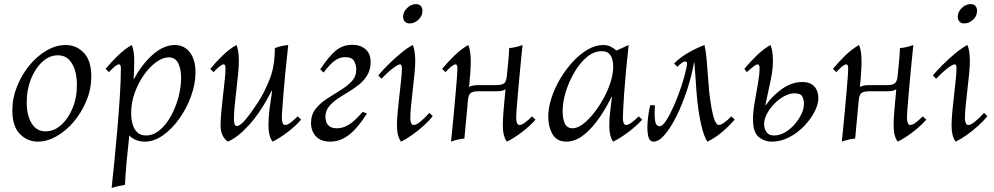

<svg xmlns="http://www.w3.org/2000/svg" viewBox="-20 -674 4836 934"><path d="M164 15Q113 15 76.5 -22.5Q40 -60 40 -137Q40 -197 63 -254Q86 -311 123.5 -356.5Q161 -402 207 -428.5Q253 -455 299 -455Q352 -455 388 -417Q424 -379 424 -302Q424 -241 400.5 -184Q377 -127 339 -82Q301 -37 255 -11Q209 15 164 15ZM202 -35Q243 -35 278 -66.5Q313 -98 334 -150Q355 -202 354 -263Q354 -302 344 -334Q334 -366 314 -385.5Q294 -405 261 -405Q220 -405 185.5 -373Q151 -341 130.5 -289.5Q110 -238 110 -177Q110 -112 134 -73.5Q158 -35 202 -35Z M523 240Q529 186 536.5 110.5Q544 35 551 -47Q558 -129 563 -206Q568 -283 568 -341Q568 -361 559 -361Q545 -361 510 -323L494 -339Q520 -371 553.5 -403.5Q587 -436 621 -455Q627 -442 630 -421.5Q633 -401 633 -376Q633 -337 630 -290H632Q670 -361 723 -408Q776 -455 830 -455Q876 -455 903.5 -419.5Q931 -384 931 -322Q931 -267 910 -208Q889 -149 853.5 -98.5Q818 -48 774 -16.5Q730 15 684 15Q663 15 643 7.5Q623 0 609 -15Q602 46 596 111.5Q590 177 588 225Q554 231 523 240ZM690 -15Q726 -15 757 -41Q788 -67 811.5 -109.5Q835 -152 848 -201Q861 -250 861 -295Q861 -338 847 -366.5Q833 -395 801 -395Q772 -395 740 -372Q708 -349 680.5 -310Q653 -271 635.5 -223Q618 -175 618 -124Q618 -97 624.5 -72Q631 -47 647 -31Q663 -15 690 -15Z M1088 15Q1053 -11 1053 -64Q1053 -90 1056.5 -129Q1060 -168 1065 -210Q1070 -252 1073.5 -287Q1077 -322 1077 -341Q1077 -361 1068 -361Q1054 -361 1019 -323L1003 -339Q1029 -371 1062.5 -403.5Q1096 -436 1130 -455Q1136 -442 1139 -421.5Q1142 -401 1142 -376Q1142 -354 1138.5 -316.5Q1135 -279 1130 -237.5Q1125 -196 1121.5 -159Q1118 -122 1118 -99Q1118 -78 1121.5 -69.5Q1125 -61 1132 -61Q1148 -61 1174.5 -92.5Q1201 -124 1235 -176Q1267 -226 1292 -289Q1317 -352 1317 -440Q1349 -452 1382 -455Q1380 -434 1376 -396.5Q1372 -359 1367.5 -314Q1363 -269 1359.5 -225.5Q1356 -182 1353.5 -148Q1351 -114 1351 -99Q1351 -88 1354.5 -77Q1358 -66 1368 -66Q1378 -66 1393.5 -77.5Q1409 -89 1428 -108L1445 -92Q1417 -60 1378 -30.5Q1339 -1 1306 15Q1286 -11 1286 -64Q1286 -103 1291 -142Q1296 -181 1304 -233H1302Q1248 -128 1191.5 -66Q1135 -4 1088 15Z M1620 -50Q1649 -50 1678 -68Q1707 -86 1744 -130L1765 -122Q1722 -53 1679 -19Q1636 15 1586 15Q1541 15 1517 -10.5Q1493 -36 1493 -76Q1493 -116 1515 -144Q1537 -172 1570 -193.5Q1603 -215 1636 -235Q1669 -255 1691 -278.5Q1713 -302 1713 -336Q1713 -358 1702.5 -377Q1692 -396 1659 -396Q1632 -396 1608.5 -379Q1585 -362 1554 -321L1538 -337Q1579 -399 1613 -427.5Q1647 -456 1694 -456Q1733 -456 1758 -434.5Q1783 -413 1783 -373Q1783 -336 1767 -309Q1751 -282 1726 -262Q1701 -242 1673 -225.5Q1645 -209 1620 -192Q1595 -175 1579 -154Q1563 -133 1563 -105Q1563 -98 1566 -84.5Q1569 -71 1581.5 -60.5Q1594 -50 1620 -50Z M1931 15Q1911 -11 1911 -64Q1911 -90 1914.5 -129Q1918 -168 1923 -210Q1928 -252 1931.5 -287Q1935 -322 1935 -341Q1935 -361 1926 -361Q1916 -361 1889 -340Q1862 -319 1836 -291L1820 -307Q1838 -329 1868 -359Q1898 -389 1931 -416Q1964 -443 1988 -455Q1994 -442 1997 -421.5Q2000 -401 2000 -376Q2000 -354 1996.5 -316.5Q1993 -279 1988 -237.5Q1983 -196 1979.5 -159Q1976 -122 1976 -99Q1976 -88 1979.5 -77Q1983 -66 1993 -66Q2015 -66 2069 -125L2085 -109Q2068 -87 2041 -62.5Q2014 -38 1985 -17.5Q1956 3 1931 15ZM1973 -560Q1957 -560 1949 -569.5Q1941 -579 1941 -593Q1941 -616 1960.5 -635Q1980 -654 2003 -654Q2020 -654 2027.5 -644.5Q2035 -635 2035 -621Q2035 -596 2015.5 -578Q1996 -560 1973 -560Z M2568 -108 2585 -92Q2557 -60 2518 -30.5Q2479 -1 2446 15Q2426 -11 2426 -64Q2426 -95 2430 -140.5Q2434 -186 2439 -240Q2431 -234 2419.5 -232Q2408 -230 2394 -230H2308Q2280 -230 2269 -221Q2258 -212 2256 -183Q2252 -139 2248 -96Q2244 -53 2239 0Q2206 3 2174 15Q2176 -6 2180 -43.5Q2184 -81 2188 -126Q2192 -171 2196 -214.5Q2200 -258 2202.5 -292Q2205 -326 2205 -341Q2205 -361 2196 -361Q2182 -361 2147 -323L2131 -339Q2157 -371 2190.5 -403.5Q2224 -436 2258 -455Q2264 -442 2267 -421.5Q2270 -401 2270 -376Q2270 -353 2268 -321Q2266 -289 2262 -251Q2270 -256 2282 -258Q2294 -260 2308 -260H2394Q2422 -260 2433 -269.5Q2444 -279 2446 -310Q2450 -348 2452 -369Q2454 -390 2455 -405.5Q2456 -421 2457 -440Q2490 -443 2522 -455Q2520 -434 2516 -396.5Q2512 -359 2508 -314Q2504 -269 2500 -225.5Q2496 -182 2493.5 -148Q2491 -114 2491 -99Q2491 -88 2494.5 -77Q2498 -66 2508 -66Q2518 -66 2533.5 -77.5Q2549 -89 2568 -108Z M2736 15Q2689 15 2668 -21Q2647 -57 2647 -106Q2647 -149 2662.5 -197Q2678 -245 2705 -290.5Q2732 -336 2766.5 -373.5Q2801 -411 2839 -433Q2877 -455 2914 -455Q2936 -455 2951 -447Q2966 -439 2979 -428L3038 -455Q3022 -307 3016 -216Q3010 -125 3010 -98Q3010 -87 3013.5 -76.5Q3017 -66 3026 -66Q3036 -66 3052 -77.5Q3068 -89 3087 -108L3104 -92Q3075 -60 3035.5 -30.5Q2996 -1 2963 15Q2944 -10 2944 -60Q2944 -92 2947 -121.5Q2950 -151 2957 -203H2955Q2906 -103 2849 -44Q2792 15 2736 15ZM2766 -50Q2788 -50 2814.5 -69.5Q2841 -89 2867 -121.5Q2893 -154 2915 -193.5Q2937 -233 2950 -274Q2963 -315 2963 -350Q2963 -366 2959 -383.5Q2955 -401 2943 -413Q2931 -425 2907 -425Q2869 -425 2835 -396.5Q2801 -368 2774.5 -323Q2748 -278 2732.5 -228Q2717 -178 2717 -134Q2717 -95 2728 -72.5Q2739 -50 2766 -50Z M3538 -108 3554 -92Q3526 -60 3492.5 -31.5Q3459 -3 3421 15Q3405 -9 3392.5 -61Q3380 -113 3372 -184Q3368 -225 3365 -272Q3362 -319 3358 -369H3356Q3344 -302 3321.5 -234Q3299 -166 3271 -109.5Q3243 -53 3214 -19Q3185 15 3159 15Q3139 15 3133 -13Q3127 -41 3130.5 -82.5Q3134 -124 3143 -162H3166Q3163 -117 3166.5 -88.5Q3170 -60 3189 -60Q3203 -60 3221 -88Q3239 -116 3258.5 -160Q3278 -204 3294.5 -254Q3311 -304 3320 -347Q3324 -364 3321.5 -369.5Q3319 -375 3314 -375Q3307 -375 3298.5 -369.5Q3290 -364 3275 -349L3259 -365Q3291 -397 3331.5 -419.5Q3372 -442 3407 -455Q3414 -426 3417.5 -385Q3421 -344 3424 -302Q3427 -260 3430 -227Q3435 -184 3441.5 -147Q3448 -110 3457 -88Q3466 -66 3477 -66Q3487 -66 3503 -77.5Q3519 -89 3538 -108Z M3882 -275Q3914 -275 3931 -262.5Q3948 -250 3954.5 -232Q3961 -214 3961 -197Q3961 -166 3942 -129.5Q3923 -93 3891 -60Q3859 -27 3818.5 -6Q3778 15 3736 15Q3699 15 3671 -7.5Q3643 -30 3643 -94Q3643 -129 3651 -175.5Q3659 -222 3667 -267Q3675 -312 3675 -341Q3675 -361 3666 -361Q3659 -361 3646 -351Q3633 -341 3613 -323L3601 -339Q3627 -371 3660.5 -403.5Q3694 -436 3728 -455Q3734 -442 3737 -421.5Q3740 -401 3740 -376Q3740 -348 3735.5 -319.5Q3731 -291 3722.5 -253.5Q3714 -216 3703 -162H3705Q3738 -209 3785 -242Q3832 -275 3882 -275ZM3746 -15Q3772 -15 3797.5 -29.5Q3823 -44 3844 -67.5Q3865 -91 3878 -118Q3891 -145 3891 -170Q3891 -190 3882.5 -205Q3874 -220 3845 -220Q3821 -220 3795 -206Q3769 -192 3747 -169.5Q3725 -147 3711 -120.5Q3697 -94 3697 -70Q3697 -61 3700.5 -48Q3704 -35 3714.5 -25Q3725 -15 3746 -15Z M4469 -108 4486 -92Q4458 -60 4419 -30.5Q4380 -1 4347 15Q4327 -11 4327 -64Q4327 -95 4331 -140.5Q4335 -186 4340 -240Q4332 -234 4320.5 -232Q4309 -230 4295 -230H4209Q4181 -230 4170 -221Q4159 -212 4157 -183Q4153 -139 4149 -96Q4145 -53 4140 0Q4107 3 4075 15Q4077 -6 4081 -43.5Q4085 -81 4089 -126Q4093 -171 4097 -214.5Q4101 -258 4103.5 -292Q4106 -326 4106 -341Q4106 -361 4097 -361Q4083 -361 4048 -323L4032 -339Q4058 -371 4091.5 -403.5Q4125 -436 4159 -455Q4165 -442 4168 -421.5Q4171 -401 4171 -376Q4171 -353 4169 -321Q4167 -289 4163 -251Q4171 -256 4183 -258Q4195 -260 4209 -260H4295Q4323 -260 4334 -269.5Q4345 -279 4347 -310Q4351 -348 4353 -369Q4355 -390 4356 -405.5Q4357 -421 4358 -440Q4391 -443 4423 -455Q4421 -434 4417 -396.5Q4413 -359 4409 -314Q4405 -269 4401 -225.5Q4397 -182 4394.5 -148Q4392 -114 4392 -99Q4392 -88 4395.5 -77Q4399 -66 4409 -66Q4419 -66 4434.5 -77.5Q4450 -89 4469 -108Z M4629 15Q4609 -11 4609 -64Q4609 -90 4612.5 -129Q4616 -168 4621 -210Q4626 -252 4629.5 -287Q4633 -322 4633 -341Q4633 -361 4624 -361Q4614 -361 4587 -340Q4560 -319 4534 -291L4518 -307Q4536 -329 4566 -359Q4596 -389 4629 -416Q4662 -443 4686 -455Q4692 -442 4695 -421.5Q4698 -401 4698 -376Q4698 -354 4694.5 -316.5Q4691 -279 4686 -237.5Q4681 -196 4677.5 -159Q4674 -122 4674 -99Q4674 -88 4677.5 -77Q4681 -66 4691 -66Q4713 -66 4767 -125L4783 -109Q4766 -87 4739 -62.5Q4712 -38 4683 -17.5Q4654 3 4629 15ZM4671 -560Q4655 -560 4647 -569.5Q4639 -579 4639 -593Q4639 -616 4658.5 -635Q4678 -654 4701 -654Q4718 -654 4725.5 -644.5Q4733 -635 4733 -621Q4733 -596 4713.5 -578Q4694 -560 4671 -560Z"/></svg>

Font: Bona Nova
Style: Italic
Weight: 400
Italic angle: -4°
Designer: Mateusz Machalski
Foundry: Capitalics
Version: Version 4.001; ttfautohint (v1.8.3)